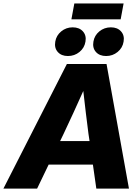

<svg xmlns="http://www.w3.org/2000/svg" viewBox="-60 -1101 818 1121"><path d="M-40 0 330.6 -727.5H562L692.9 0H502.4L482.4 -140.1H224.1L156.7 0ZM291 -277.3H462.9L456.5 -319.8Q448.7 -380.9 441.2 -441.9Q433.6 -502.9 426.3 -569.8Q396.5 -502.9 368.4 -441.9Q340.3 -380.9 311.5 -319.8ZM661.6 -1080.6 644.5 -988.3H356.9L374 -1080.6ZM336.4 -773.9Q298.3 -773.9 277.3 -797.6Q256.3 -821.3 262.7 -857.9Q268.6 -894 297.4 -917.7Q326.2 -941.4 364.3 -941.4Q402.8 -941.4 424.1 -917.7Q445.3 -894 439 -857.9Q433.1 -821.3 404.1 -797.6Q375 -773.9 336.4 -773.9ZM559.6 -773.9Q521 -773.9 500 -797.6Q479 -821.3 485.4 -857.9Q491.2 -894 520 -917.7Q548.8 -941.4 587.4 -941.4Q625.5 -941.4 646.7 -917.7Q668 -894 661.6 -857.9Q655.8 -821.3 626.7 -797.6Q597.7 -773.9 559.6 -773.9Z"/></svg>

Font: Inter Display ExtraBold
Style: Italic
Weight: 800
Italic angle: -9.39999°
Designer: Rasmus Andersson
Foundry: rsms
Version: Version 4.000;git-a52131595